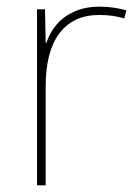

<svg xmlns="http://www.w3.org/2000/svg" viewBox="-20 -556 415 576"><path d="M278 -536Q302 -536 321.5 -533Q341 -530 359 -525L353 -501Q334 -506 317.5 -508.5Q301 -511 278 -511Q236 -511 206 -496Q176 -481 156 -453Q136 -425 126.5 -385.5Q117 -346 117 -297V0H91V-528H115L117 -427H119Q129 -458 150 -482.5Q171 -507 203.5 -521.5Q236 -536 278 -536Z"/></svg>

Font: Noto Sans Armenian Thin
Style: Regular
Weight: 250
Version: Version 2.007